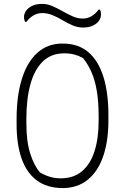

<svg xmlns="http://www.w3.org/2000/svg" viewBox="-20 -943 640 983"><path d="M300 -720Q382 -720 433.5 -675Q485 -630 510 -548Q535 -466 535 -355V-325Q535 -221 508.5 -143.5Q482 -66 429.5 -23Q377 20 299 20Q219 19 167 -20.5Q115 -60 90 -133Q65 -206 65 -305V-335Q65 -451 91.5 -537.5Q118 -624 170.5 -672Q223 -720 300 -720ZM115 -312Q115 -217 135.5 -154.5Q156 -92 185 -60Q211 -45 236.5 -37.5Q262 -30 291 -30Q357 -30 400 -66.5Q443 -103 464 -169Q485 -235 485 -325V-348Q485 -423 475.5 -478.5Q466 -534 448 -574.5Q430 -615 405 -646Q383 -658 360 -664Q337 -670 309 -670Q243 -670 200 -629Q157 -588 136 -512.5Q115 -437 115 -335ZM404 -848Q428 -848 448.5 -860Q469 -872 485 -894H491Q494 -890 495.5 -883.5Q497 -877 497 -869Q497 -860 495 -854Q493 -848 489 -840Q479 -824 458 -813Q437 -802 405 -802Q378 -802 352 -813Q326 -824 301 -839Q276 -854 250 -865Q224 -876 196 -876Q172 -876 152 -864.5Q132 -853 115 -831H109Q106 -836 104.5 -842Q103 -848 103 -856Q103 -865 105 -871Q107 -877 111 -884Q121 -901 142.5 -912Q164 -923 195 -923Q223 -923 249 -911.5Q275 -900 300.5 -885.5Q326 -871 351.5 -859.5Q377 -848 404 -848Z"/></svg>

Font: Recursive Monospace Casual Light
Style: Regular
Weight: 300
Version: Version 1.047